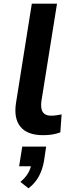

<svg xmlns="http://www.w3.org/2000/svg" viewBox="-20 -725 395 1044"><path d="M214 10Q129 10 91.5 -35.5Q54 -81 67 -165L153 -705H290L205 -174Q202 -149 206 -131.5Q210 -114 223 -105Q236 -96 257 -96Q272 -96 286 -98Q300 -100 315 -103L308 -5Q285 3 263.5 6.5Q242 10 214 10ZM135 299 91 264Q119 241 133.5 215Q148 189 151 164L172 179H84L101 72H231L219 152Q211 197 191.5 233.5Q172 270 135 299Z"/></svg>

Font: Nunito Sans 7pt
Style: Bold Italic
Weight: 700
Italic angle: -9°
Version: Version 3.101;gftools[0.9.27]